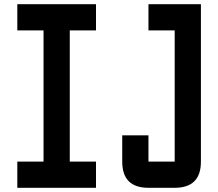

<svg xmlns="http://www.w3.org/2000/svg" viewBox="-20 -895 1040 915"><path d="M312.5 -125H437.5V0H62.5V-125H187.5V-750H62.5V-875H437.5V-750H312.5ZM562.5 -125V-250H687.5V-125H812.5V-750H687.5V-875H937.5V-125Q937.5 0 812.5 0H687.5Q562.5 0 562.5 -125Z"/></svg>

Font: Oldtimer
Style: Regular
Weight: 400
Designer: GGBotNet
Foundry: GGBotNet
Version: 1.00